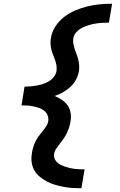

<svg xmlns="http://www.w3.org/2000/svg" viewBox="-20 -853 640 1026"><path d="M415 153Q391 153 367 151.5Q343 150 320 145.5Q297 141 274.5 134.5Q252 128 232 117.5Q212 107 194 92.5Q176 78 164.5 59Q153 40 149.5 16Q146 -8 150 -31Q152 -47 156.5 -62.5Q161 -78 168 -93.5Q175 -109 184.5 -122.5Q194 -136 205 -149Q216 -162 225.5 -176Q235 -190 238 -206Q240 -222 234 -237Q228 -252 216 -261.5Q204 -271 189.5 -276Q175 -281 159 -284.5Q143 -288 127 -289Q111 -290 95 -290L99 -315L111 -390Q128 -390 144.5 -391.5Q161 -393 177.5 -396Q194 -399 210.5 -404.5Q227 -410 242 -419Q257 -428 268 -442.5Q279 -457 282 -474Q284 -489 281.5 -504Q279 -519 274 -533Q269 -547 263.5 -560.5Q258 -574 254.5 -588Q251 -602 250 -617.5Q249 -633 252 -649Q257 -682 276 -711.5Q295 -741 323 -762.5Q351 -784 383 -797.5Q415 -811 448 -819Q481 -827 513.5 -830Q546 -833 579 -833L562 -732Q544 -732 526 -731Q508 -730 490 -727Q472 -724 454 -718.5Q436 -713 419 -704.5Q402 -696 388.5 -681.5Q375 -667 372 -649Q369 -633 372 -618.5Q375 -604 379.5 -590Q384 -576 389.5 -562Q395 -548 398.5 -534Q402 -520 403 -504.5Q404 -489 402 -474Q398 -450 386.5 -428Q375 -406 356.5 -389Q338 -372 316.5 -360Q295 -348 272 -340Q292 -332 310 -320Q328 -308 340.5 -291Q353 -274 357 -251.5Q361 -229 357 -206Q355 -190 350 -174.5Q345 -159 338.5 -144.5Q332 -130 322.5 -116Q313 -102 302.5 -88.5Q292 -75 282 -61Q272 -47 269 -31Q267 -18 271.5 -6Q276 6 285 14.5Q294 23 305.5 28.5Q317 34 329 38Q341 42 353.5 45Q366 48 379 49.5Q392 51 405.5 51.5Q419 52 432 52Z"/></svg>

Font: Iosevka Curly Extended
Style: Bold Italic
Weight: 700
Width: 7
Italic angle: -9°
Monospace: yes
Designer: Belleve Invis
Foundry: Belleve Invis
Version: Version 11.1.0; ttfautohint (v1.8.3)